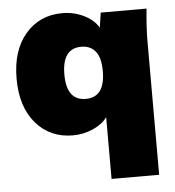

<svg xmlns="http://www.w3.org/2000/svg" viewBox="-53 -571 762 836"><g transform="rotate(-5 328.5 -153.0)"><path d="M400.9 215.8V-54.2Q379.4 -24.4 337.9 -6.1Q296.4 12.2 250 12.2Q150.4 12.2 88.6 -59.8Q26.9 -131.8 26.9 -254.9Q26.9 -377.9 88.6 -450Q150.4 -522 250 -522Q300.3 -522 344 -500.5Q387.7 -479 407.2 -444.8L417 -509.8H617.2Q608.9 -428.2 608.9 -365.2V215.8ZM403.8 -254.9Q403.8 -314.5 381.3 -341.8Q358.9 -369.1 319.8 -369.1Q235.8 -369.1 235.8 -254.9Q235.8 -141.1 319.8 -141.1Q403.8 -141.1 403.8 -254.9Z"/></g></svg>

Font: Mulish ExtraBlack
Style: Regular
Weight: 1000
Designer: Vernon Adams
Foundry: Vernon Adams
Version: Version 3.603; ttfautohint (v1.8.3)